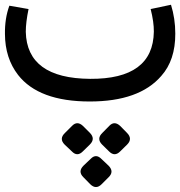

<svg xmlns="http://www.w3.org/2000/svg" viewBox="-53 -416 738 787"><path d="M316.4 -92.8Q574.7 -91.3 577.6 -286.1Q578.1 -325.2 564.5 -378.9L647.9 -396.5Q665.5 -339.8 665.5 -278.3Q666 -169.4 607.9 -104.5Q517.6 0 314.9 0Q106 0 21 -108.9Q-32.2 -177.7 -32.7 -276.4Q-33.7 -340.8 -14.6 -392.6L64 -378.9Q52.7 -324.2 52.7 -285.6Q57.1 -94.7 316.4 -92.8ZM363.5 339.2Q340.5 362.2 317 339.2L288.8 310.4Q264.8 286.9 289.9 262.4L319.6 234.2Q340.5 213.3 362.5 235.2L392.3 263.4Q415.8 287.5 392.3 310.4ZM439.8 204.4Q416.8 227.9 393.8 204.4L365.6 176.7Q341.6 152.7 366.7 128.6L395.4 99.4Q415.8 78.5 439.3 99.9L467.5 128.6Q491.5 152.7 468.5 176.2ZM286.7 204.4Q263.7 227.9 241.3 204.4L212 176.7Q188 152.7 213.6 128.6L242.9 99.4Q263.7 78.5 286.7 99.9L315.5 128.6Q339 152.7 315.5 176.2Z"/></svg>

Font: Vazir Code Hack
Style: Code-Hack
Weight: 400
Foundry: DejaVu fonts team - Redesigned by Saber Rastikerdar
Version: Version 1.1.2